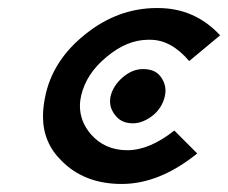

<svg xmlns="http://www.w3.org/2000/svg" viewBox="-20 -457 568 478"><path d="M368 -437Q371 -437 373 -437Q465 -437 528 -369L451 -305Q406 -358 354 -358Q352 -358 349 -358Q296 -358 245 -315Q195 -274 182 -219Q179 -206 179 -193Q179 -155 206 -123Q241 -83 297 -83Q352 -83 414 -132L471 -75Q377 1 283 1Q189 1 132 -58L133 -57Q87 -102 87 -167Q87 -189 92 -214Q110 -307 194 -373Q273 -436 368 -437ZM255 -216Q261 -243 285 -264Q309 -285 336 -285Q365 -285 378.5 -268Q392 -251 392 -231Q392 -224 390 -216Q387 -203 379.5 -191Q372 -179 361 -170Q350 -161 337 -155.5Q324 -150 311 -150Q284 -150 269 -167.5Q254 -185 254 -204Q254 -210 255 -216Z"/></svg>

Font: New Athena Unicode
Style: Bold Italic
Weight: 700
Designer: J. Rusten 1997; rev. by R. Hancock 2001, 2002, rev. by D. Mastronarde 2002-2021
Foundry: Society for Classical Studies (formerly American Philological Association)
Version: Version 5.008